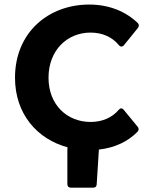

<svg xmlns="http://www.w3.org/2000/svg" viewBox="-20 -657 639 856"><path d="M383.8 -113.3C279.3 -113.3 196.3 -189.5 196.3 -310.5C196.3 -432.6 279.3 -511.7 383.8 -511.7C437.5 -511.7 480.5 -491.2 509.8 -456.1C516.6 -447.3 525.4 -447.3 532.2 -455.1L594.7 -532.2C600.6 -540 600.6 -547.9 593.8 -554.7C541 -605.5 466.8 -636.7 377.9 -636.7C195.3 -636.7 46.9 -511.7 46.9 -310.5C46.9 -148.4 146.5 -36.1 282.2 0H281.2C281.2 0 280.3 5.9 280.3 15.6V164.1C280.3 173.8 286.1 179.7 295.9 179.7H394.5C404.3 179.7 410.2 175.8 411.1 165L420.9 9.8C492.2 2 550.8 -26.4 592.8 -69.3C599.6 -76.2 599.6 -85 593.8 -91.8L531.2 -168C524.4 -175.8 516.6 -175.8 509.8 -168C480.5 -132.8 436.5 -113.3 383.8 -113.3Z"/></svg>

Font: Ed Sans Neue
Style: Bold
Weight: 700
Designer: Stephen Hutchings
Version: Version 1.004;PS 001.004;hotconv 1.0.88;makeotf.lib2.5.64775